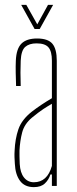

<svg xmlns="http://www.w3.org/2000/svg" viewBox="-20 -763 314 788"><path d="M119 5Q81 5 62 -21Q43 -47 41 -90Q40 -105 39.5 -118Q39 -131 40 -145Q42 -193 55.5 -232.5Q69 -272 111 -305Q129 -319 150 -333Q171 -347 193 -360V-514Q193 -552 179 -568.5Q165 -585 130 -585Q100 -585 83.5 -570.5Q67 -556 65 -514Q63 -468 65 -410H46Q45 -437 44.5 -464.5Q44 -492 45 -514Q47 -563 68 -584Q89 -605 132 -605Q177 -605 195 -583.5Q213 -562 213 -514V0H193V-47H187Q180 -25 164 -10Q148 5 119 5ZM119 -15Q174 -15 193 -82V-337Q177 -328 158 -315.5Q139 -303 111 -280Q80 -254 71 -219.5Q62 -185 60 -145Q60 -137 60 -121.5Q60 -106 61 -90Q63 -54 78.5 -34.5Q94 -15 119 -15ZM67 -743H88L133 -663L177 -743H198L143 -644H122Z"/></svg>

Font: Big Shoulders Display Thin
Style: Regular
Weight: 100
Designer: Patric King
Foundry: XO Type Co
Version: Version 1.000; ttfautohint (v1.8.2)